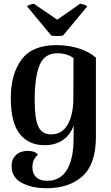

<svg xmlns="http://www.w3.org/2000/svg" viewBox="-20 -766 584 1013"><path d="M41 110Q41 74 64.5 52Q88 30 125 30Q165 30 180 50Q151 75 151 116Q151 150 171 169Q191 188 229 188Q298 188 333 130Q368 72 368 -32Q368 -81 369 -104Q351 -54 311.5 -27Q272 0 215 0Q131 0 84 -59.5Q37 -119 37 -249Q37 -375 93.5 -451.5Q150 -528 278 -528Q339 -528 394.5 -511Q450 -494 486 -462V-44Q486 99 416 163Q346 227 225 227Q146 227 93.5 198Q41 169 41 110ZM367 -249 368 -459Q354 -471 331 -478Q308 -485 283 -485Q214 -485 188.5 -421.5Q163 -358 163 -237Q163 -138 182.5 -97.5Q202 -57 250 -57Q308 -57 337.5 -109.5Q367 -162 367 -249ZM282 -662 402 -746Q410 -746 424.5 -741Q439 -736 440 -732L313 -579Q304 -576 284 -576Q259 -576 250 -579L123 -732Q124 -736 137.5 -741Q151 -746 159 -746Z"/></svg>

Font: Arima Madurai ExtraBold
Style: Regular
Weight: 800
Designer: Joana Correia and Natanael Gama
Foundry: NDISCOVER
Version: Version 1.020